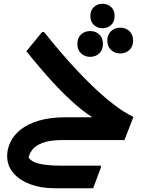

<svg xmlns="http://www.w3.org/2000/svg" viewBox="-20 -744 764 1020"><path d="M313 0Q247 0 207.5 14.5Q168 29 150 53.5Q132 78 129 109L121 74Q135 111 180 123.5Q225 136 302 136H516V146L475 256H268Q199 256 142.5 235.5Q86 215 52 176.5Q18 138 18 84Q18 48 35 11.5Q52 -25 89 -55Q126 -85 186 -103Q246 -121 332 -121H530L498 -105Q447 -132 386 -184.5Q325 -237 258 -310Q191 -383 120 -472L204 -574H214Q315 -448 394 -365Q473 -282 531.5 -232Q590 -182 629 -157Q668 -132 689 -123L641 0ZM525 -594Q497 -594 478.5 -611.5Q460 -629 460 -659Q460 -689 478.5 -706.5Q497 -724 525 -724Q552 -724 570.5 -706.5Q589 -689 589 -659Q589 -629 570.5 -611.5Q552 -594 525 -594ZM619 -460Q590 -460 570 -478.5Q550 -497 550 -529Q550 -560 570 -578.5Q590 -597 619 -597Q648 -597 667.5 -578.5Q687 -560 687 -529Q687 -497 667.5 -478.5Q648 -460 619 -460ZM459 -442Q430 -442 410.5 -460.5Q391 -479 391 -511Q391 -543 410.5 -561Q430 -579 459 -579Q488 -579 507.5 -561Q527 -543 527 -511Q527 -479 507.5 -460.5Q488 -442 459 -442Z"/></svg>

Font: Kufam SemiBold
Style: Italic
Weight: 600
Italic angle: -11°
Designer: Artur Schmal
Foundry: Original Type
Version: Version 1.301; ttfautohint (v1.8.3)